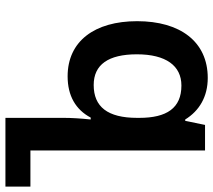

<svg xmlns="http://www.w3.org/2000/svg" viewBox="-59 -488 785 707"><g transform="rotate(90 333.5 -134.5)"><path d="M414 238H667V146H534V-497H440L425 -424H420C388 -476 336 -507 267 -507C133 -507 58 -405 58 -247C58 -90 132 9 261 9C333 9 384 -21 413 -76H420C416 -39 414 -4 414 23ZM293 -87C218 -87 180 -141 180 -246C180 -353 222 -410 295 -410C378 -410 414 -356 414 -255V-247C414 -138 373 -87 293 -87Z"/></g></svg>

Font: Noto Sans Armenian Semi
Style: Regular
Weight: 600
Designer: Monotype Design Team
Foundry: Monotype Imaging Inc.
Version: Version 1.901